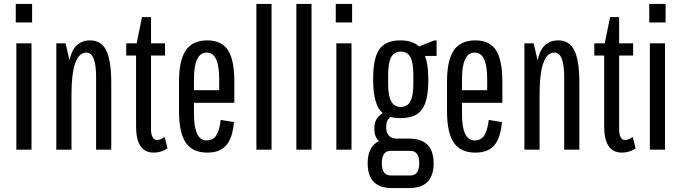

<svg xmlns="http://www.w3.org/2000/svg" viewBox="-20 -760 3460 975"><path d="M63 0V-540H140V0ZM60 -646V-740H143V-646Z M266 0V-540H313L333 -454Q354 -555 438 -555Q494 -555 519.5 -504Q545 -453 545 -341V0H468V-368Q468 -493 419 -493Q343 -493 343 -279V0Z M761 15Q671 15 671 -118V-478H621V-540H674L701 -673H747V-540H818V-478H747V-102Q747 -77 755 -63Q763 -49 776 -49Q796 -49 816 -65L831 -6Q798 15 761 15Z M1033 15Q958 15 923.5 -35.5Q889 -86 889 -195V-345Q889 -454 923.5 -504.5Q958 -555 1033 -555Q1105 -555 1137.5 -505.5Q1170 -456 1170 -345V-238H965V-181Q965 -47 1029 -47Q1061 -47 1077.5 -71Q1094 -95 1101 -151L1168 -140Q1161 -59 1129 -22Q1097 15 1033 15ZM965 -302H1093V-359Q1093 -493 1030 -493Q965 -493 965 -359Z M1282 0V-740H1359V0Z M1485 0V-740H1562V0Z M1688 0V-540H1765V0ZM1685 -646V-740H1768V-646Z M1970 195Q1847 195 1847 69Q1847 -16 1905 -44Q1881 -62 1881 -108Q1881 -162 1924 -185Q1875 -225 1875 -353V-362Q1875 -466 1907 -510.5Q1939 -555 2014 -555Q2074 -555 2108 -524L2186 -555H2197V-476H2138Q2155 -431 2155 -362V-353Q2155 -249 2123 -204.5Q2091 -160 2014 -160Q1986 -160 1963 -166Q1941 -150 1941 -116Q1941 -56 1996 -56H2058Q2182 -56 2182 69Q2182 195 2058 195ZM2079 -335V-380Q2079 -442 2064 -470Q2049 -498 2015 -498Q1982 -498 1966.5 -469.5Q1951 -441 1951 -380V-335Q1951 -274 1966.5 -245.5Q1982 -217 2015 -217Q2049 -217 2064 -245.5Q2079 -274 2079 -335ZM2064 6H1964Q1919 6 1919 69Q1919 131 1964 131H2064Q2109 131 2109 69Q2109 6 2064 6Z M2394 15Q2319 15 2284.5 -35.5Q2250 -86 2250 -195V-345Q2250 -454 2284.5 -504.5Q2319 -555 2394 -555Q2466 -555 2498.5 -505.5Q2531 -456 2531 -345V-238H2326V-181Q2326 -47 2390 -47Q2422 -47 2438.5 -71Q2455 -95 2462 -151L2529 -140Q2522 -59 2490 -22Q2458 15 2394 15ZM2326 -302H2454V-359Q2454 -493 2391 -493Q2326 -493 2326 -359Z M2643 0V-540H2690L2710 -454Q2731 -555 2815 -555Q2871 -555 2896.5 -504Q2922 -453 2922 -341V0H2845V-368Q2845 -493 2796 -493Q2720 -493 2720 -279V0Z M3138 15Q3048 15 3048 -118V-478H2998V-540H3051L3078 -673H3124V-540H3195V-478H3124V-102Q3124 -77 3132 -63Q3140 -49 3153 -49Q3173 -49 3193 -65L3208 -6Q3175 15 3138 15Z M3280 0V-540H3357V0ZM3277 -646V-740H3360V-646Z"/></svg>

Font: Pathway Gothic One
Style: Regular
Weight: 400
Version: Version 1.003; ttfautohint (v1.8.4.7-5d5b);gftools[0.9.26]